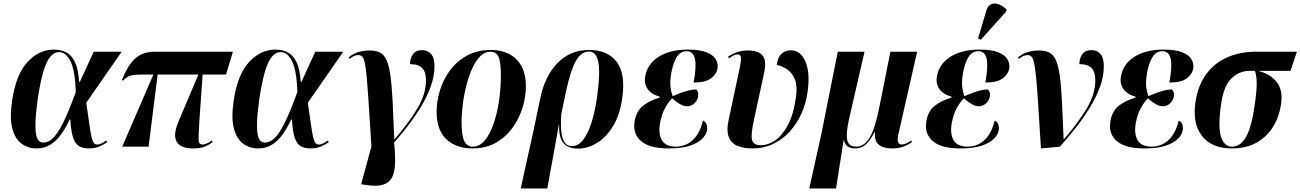

<svg xmlns="http://www.w3.org/2000/svg" viewBox="-20 -828 7342 1084"><path d="M186 10Q138 10 101.5 -17Q65 -44 49.5 -102.5Q34 -161 48 -257Q69 -405 134 -476.5Q199 -548 285 -548Q323 -548 353 -533Q383 -518 402.5 -478.5Q422 -439 427 -366H431L509 -536H667L467 -248Q478 -173 484.5 -126.5Q491 -80 496.5 -55.5Q502 -31 509.5 -21.5Q517 -12 529 -12Q541 -12 554.5 -19Q568 -26 580 -35L585 -25Q568 -13 542 -1.5Q516 10 482 10Q449 10 427 -2.5Q405 -15 393 -50.5Q381 -86 377 -153H373Q351 -106 325 -69.5Q299 -33 265 -11.5Q231 10 186 10ZM226 -23Q253 -23 280 -49Q307 -75 338 -138Q369 -201 408 -309Q404 -430 378 -482Q352 -534 313 -534Q287 -534 265 -509Q243 -484 225.5 -426Q208 -368 193 -269Q182 -189 180.5 -140Q179 -91 184.5 -65.5Q190 -40 201 -31.5Q212 -23 226 -23Z M670 0 846 -407H783Q752 -407 733.5 -404.5Q715 -402 702 -395Q689 -388 675 -373L668 -376Q693 -438 720.5 -473Q748 -508 780.5 -522Q813 -536 852 -536H1295L1256 -407H1124L1106 -151Q1103 -93 1101.5 -63Q1100 -33 1104.5 -22.5Q1109 -12 1125 -12Q1134 -12 1149 -18.5Q1164 -25 1176 -35L1180 -25Q1153 -6 1130 2Q1107 10 1071 10Q999 10 977.5 -28Q956 -66 987 -140L1100 -407H870L819 0Z M1437 10Q1389 10 1352.5 -17Q1316 -44 1300.5 -102.5Q1285 -161 1299 -257Q1320 -405 1385 -476.5Q1450 -548 1536 -548Q1574 -548 1604 -533Q1634 -518 1653.5 -478.5Q1673 -439 1678 -366H1682L1760 -536H1918L1718 -248Q1729 -173 1735.5 -126.5Q1742 -80 1747.5 -55.5Q1753 -31 1760.5 -21.5Q1768 -12 1780 -12Q1792 -12 1805.5 -19Q1819 -26 1831 -35L1836 -25Q1819 -13 1793 -1.5Q1767 10 1733 10Q1700 10 1678 -2.5Q1656 -15 1644 -50.5Q1632 -86 1628 -153H1624Q1602 -106 1576 -69.5Q1550 -33 1516 -11.5Q1482 10 1437 10ZM1477 -23Q1504 -23 1531 -49Q1558 -75 1589 -138Q1620 -201 1659 -309Q1655 -430 1629 -482Q1603 -534 1564 -534Q1538 -534 1516 -509Q1494 -484 1476.5 -426Q1459 -368 1444 -269Q1433 -189 1431.5 -140Q1430 -91 1435.5 -65.5Q1441 -40 1452 -31.5Q1463 -23 1477 -23Z M2038 215 2019 212 2077 -1Q2068 -142 2062 -235.5Q2056 -329 2051 -385.5Q2046 -442 2040 -470.5Q2034 -499 2025.5 -508Q2017 -517 2003 -517Q1993 -517 1981 -512.5Q1969 -508 1954 -496L1948 -503Q1975 -527 2006.5 -535Q2038 -543 2066 -543Q2102 -543 2125 -531.5Q2148 -520 2162 -489.5Q2176 -459 2184 -403Q2192 -347 2196.5 -259Q2201 -171 2206 -42H2208Q2289 -136 2337 -216.5Q2385 -297 2385 -375Q2385 -421 2364 -443.5Q2343 -466 2295 -466Q2295 -499 2311.5 -522Q2328 -545 2364 -545Q2394 -545 2413.5 -523.5Q2433 -502 2433 -455Q2433 -400 2413 -343Q2393 -286 2359.5 -230Q2326 -174 2286 -121.5Q2246 -69 2205 -23Q2212 44 2210.5 94Q2209 144 2193 174.5Q2177 205 2140 215.5Q2103 226 2038 215Z M2647 10Q2556 10 2500.5 -41.5Q2445 -93 2445 -198Q2445 -254 2463 -315Q2481 -376 2519 -428.5Q2557 -481 2615.5 -513.5Q2674 -546 2754 -546Q2807 -546 2851.5 -524.5Q2896 -503 2922.5 -457.5Q2949 -412 2949 -338Q2949 -284 2931 -223.5Q2913 -163 2876 -110Q2839 -57 2782 -23.5Q2725 10 2647 10ZM2650 0Q2682 0 2707.5 -25Q2733 -50 2752 -92.5Q2771 -135 2783.5 -187Q2796 -239 2802 -294Q2808 -349 2808 -399Q2808 -477 2795 -506.5Q2782 -536 2748 -536Q2717 -536 2691.5 -510.5Q2666 -485 2646.5 -442.5Q2627 -400 2613.5 -347.5Q2600 -295 2593 -240Q2586 -185 2586 -136Q2586 -62 2601.5 -31Q2617 0 2650 0Z M2920 236 2996 -109 3030 -272Q3056 -399 3128 -472.5Q3200 -546 3307 -546Q3410 -546 3461.5 -479Q3513 -412 3493 -274Q3481 -184 3443.5 -120Q3406 -56 3353 -22.5Q3300 11 3241 11Q3212 11 3187.5 0Q3163 -11 3149 -40Q3135 -69 3137 -122H3135L3070 236ZM3209 -3Q3244 -3 3271.5 -37.5Q3299 -72 3319 -134.5Q3339 -197 3351 -280Q3370 -419 3358 -478Q3346 -537 3306 -537Q3261 -537 3231 -483.5Q3201 -430 3176 -314L3149 -184Q3142 -97 3156 -50Q3170 -3 3209 -3Z M3756 10Q3645 10 3598 -32.5Q3551 -75 3563 -143Q3573 -203 3612.5 -232.5Q3652 -262 3705 -277V-282Q3658 -295 3636.5 -325.5Q3615 -356 3623 -398Q3635 -467 3699 -507.5Q3763 -548 3862 -548Q3933 -548 3971 -532Q4009 -516 4022 -491.5Q4035 -467 4031 -442Q4025 -408 3993.5 -385Q3962 -362 3896 -362Q3913 -452 3903.5 -495.5Q3894 -539 3857 -539Q3822 -539 3801.5 -507Q3781 -475 3770 -417Q3761 -363 3766 -332Q3771 -301 3778 -285Q3813 -301 3849 -312Q3885 -323 3910 -323Q3916 -318 3920 -308Q3924 -298 3921 -281Q3917 -260 3899.5 -244Q3882 -228 3858 -228Q3839 -228 3816 -242Q3793 -256 3775 -273Q3757 -256 3736.5 -221Q3716 -186 3706 -131Q3696 -71 3717.5 -35.5Q3739 0 3797 0Q3826 0 3855.5 -13Q3885 -26 3909.5 -57.5Q3934 -89 3949 -147Q3965 -140 3969.5 -125Q3974 -110 3972 -95Q3969 -70 3946 -46Q3923 -22 3876.5 -6Q3830 10 3756 10Z M4229 10Q4180 10 4144.5 -4Q4109 -18 4094.5 -54.5Q4080 -91 4095 -157L4155 -438Q4166 -492 4163 -506Q4160 -520 4146 -521Q4127 -522 4095 -498L4091 -508Q4115 -524 4142 -533.5Q4169 -543 4202 -543Q4230 -543 4255.5 -535Q4281 -527 4293.5 -501Q4306 -475 4295 -421L4236 -148Q4219 -71 4225.5 -39.5Q4232 -8 4277 -8Q4314 -8 4354 -34Q4394 -60 4427 -119.5Q4460 -179 4474 -281Q4483 -345 4466.5 -382.5Q4450 -420 4421 -438.5Q4392 -457 4365 -461Q4371 -505 4392.5 -524.5Q4414 -544 4445 -544Q4500 -544 4527.5 -480Q4555 -416 4539 -306Q4530 -242 4504 -185Q4478 -128 4437.5 -84Q4397 -40 4344.5 -15Q4292 10 4229 10Z M4549 236 4618 -75 4710 -536H4861L4779 -180Q4762 -108 4761 -69Q4760 -30 4773.5 -15Q4787 0 4814 0Q4860 0 4891 -53Q4922 -106 4946 -230L5007 -536H5158L5053 -74Q5044 -34 5051.5 -23Q5059 -12 5071 -12Q5082 -12 5096.5 -18.5Q5111 -25 5125 -35L5128 -25Q5100 -6 5074 2Q5048 10 5018 10Q4990 10 4966.5 2.5Q4943 -5 4930 -24Q4917 -43 4920 -80H4916Q4897 -41 4871.5 -15.5Q4846 10 4807 10Q4783 10 4767 -0.5Q4751 -11 4745 -36H4743L4700 236Z M5403 10Q5292 10 5245 -32.5Q5198 -75 5210 -143Q5220 -203 5259.5 -232.5Q5299 -262 5352 -277V-282Q5305 -295 5283.5 -325.5Q5262 -356 5270 -398Q5282 -467 5346 -507.5Q5410 -548 5509 -548Q5580 -548 5618 -532Q5656 -516 5669 -491.5Q5682 -467 5678 -442Q5672 -408 5640.5 -385Q5609 -362 5543 -362Q5560 -452 5550.5 -495.5Q5541 -539 5504 -539Q5469 -539 5448.5 -507Q5428 -475 5417 -417Q5408 -363 5413 -332Q5418 -301 5425 -285Q5460 -301 5496 -312Q5532 -323 5557 -323Q5563 -318 5567 -308Q5571 -298 5568 -281Q5564 -260 5546.5 -244Q5529 -228 5505 -228Q5486 -228 5463 -242Q5440 -256 5422 -273Q5404 -256 5383.5 -221Q5363 -186 5353 -131Q5343 -71 5364.5 -35.5Q5386 0 5444 0Q5473 0 5502.5 -13Q5532 -26 5556.5 -57.5Q5581 -89 5596 -147Q5612 -140 5616.5 -125Q5621 -110 5619 -95Q5616 -70 5593 -46Q5570 -22 5523.5 -6Q5477 10 5403 10ZM5517 -603 5502 -611 5548 -766Q5561 -809 5595.5 -808Q5630 -807 5663 -774L5660 -762Z M5857 10Q5848 -134 5842 -229.5Q5836 -325 5830.5 -383Q5825 -441 5819 -469.5Q5813 -498 5804.5 -507.5Q5796 -517 5782 -517Q5772 -517 5760 -512.5Q5748 -508 5733 -496L5727 -503Q5754 -527 5785.5 -535Q5817 -543 5845 -543Q5881 -543 5904 -531.5Q5927 -520 5941 -489.5Q5955 -459 5963 -403Q5971 -347 5975.5 -259Q5980 -171 5985 -42H5987Q6068 -136 6116 -216.5Q6164 -297 6164 -375Q6164 -421 6143 -443.5Q6122 -466 6074 -466Q6074 -499 6090.5 -522Q6107 -545 6143 -545Q6173 -545 6192.5 -523.5Q6212 -502 6212 -455Q6212 -396 6189.5 -335.5Q6167 -275 6130 -215.5Q6093 -156 6049.5 -101.5Q6006 -47 5964 0Z M6442 10Q6331 10 6284 -32.5Q6237 -75 6249 -143Q6259 -203 6298.5 -232.5Q6338 -262 6391 -277V-282Q6344 -295 6322.5 -325.5Q6301 -356 6309 -398Q6321 -467 6385 -507.5Q6449 -548 6548 -548Q6619 -548 6657 -532Q6695 -516 6708 -491.5Q6721 -467 6717 -442Q6711 -408 6679.5 -385Q6648 -362 6582 -362Q6599 -452 6589.5 -495.5Q6580 -539 6543 -539Q6508 -539 6487.5 -507Q6467 -475 6456 -417Q6447 -363 6452 -332Q6457 -301 6464 -285Q6499 -301 6535 -312Q6571 -323 6596 -323Q6602 -318 6606 -308Q6610 -298 6607 -281Q6603 -260 6585.5 -244Q6568 -228 6544 -228Q6525 -228 6502 -242Q6479 -256 6461 -273Q6443 -256 6422.5 -221Q6402 -186 6392 -131Q6382 -71 6403.5 -35.5Q6425 0 6483 0Q6512 0 6541.5 -13Q6571 -26 6595.5 -57.5Q6620 -89 6635 -147Q6651 -140 6655.5 -125Q6660 -110 6658 -95Q6655 -70 6632 -46Q6609 -22 6562.5 -6Q6516 10 6442 10Z M6934 10Q6822 10 6767 -59.5Q6712 -129 6729 -249Q6743 -345 6790 -409Q6837 -473 6909.5 -504.5Q6982 -536 7069 -536H7302L7266 -428H7083Q7151 -411 7187.5 -365.5Q7224 -320 7213 -241Q7203 -171 7169 -114.5Q7135 -58 7076.5 -24Q7018 10 6934 10ZM6936 0Q6985 0 7016.5 -58Q7048 -116 7065 -242Q7076 -321 7075 -362.5Q7074 -404 7065 -428H7035Q6977 -428 6933 -386Q6889 -344 6874 -240Q6856 -113 6873.5 -56.5Q6891 0 6936 0Z"/></svg>

Font: Noto Serif Display SemiCondensed
Style: Bold Italic
Weight: 700
Width: 4
Italic angle: -12°
Designer: Monotype Design Team
Foundry: Monotype Imaging Inc.
Version: Version 2.009